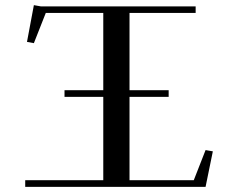

<svg xmlns="http://www.w3.org/2000/svg" viewBox="-20 -727 886 747"><path d="M78.1 0V-25.9H381.8V-350.1H231V-376H381.8V-676.8H158.2L111.8 -559.1L85 -564L111.8 -707L139.2 -702.1H741.2V-676.8H483.9V-376H636.2V-350.1H483.9V-25.9H733.9L779.8 -143.1L808.1 -138.2L779.8 0Z"/></svg>

Font: Dehuti Alt
Style: Bold
Weight: 700
Version: Version 1.2